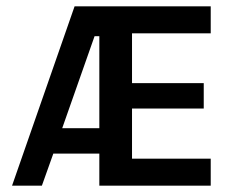

<svg xmlns="http://www.w3.org/2000/svg" viewBox="-20 -586 719 605"><path d="M644 -481H396V-324H622V-244H396V-86H644V-1H293V-102H148L112 -1H18L215 -566H644ZM176 -182H293V-472H278Z"/></svg>

Font: MB Grotesk
Style: Regular
Weight: 400
Designer: Nawras Khrais
Foundry: Nawras Khrais
Version: Version 1.000;PS 001.000;hotconv 1.0.88;makeotf.lib2.5.64775